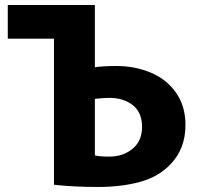

<svg xmlns="http://www.w3.org/2000/svg" viewBox="-20 -710 793 765"><path d="M358 -442Q388 -447 444 -447Q518 -447 581 -420.5Q644 -394 681.5 -340.5Q719 -287 719 -212Q719 -117 659 -55Q611 -5 537 15Q463 35 370 35Q274 35 195 26V-556H11V-690H358ZM358 -91Q374 -86 415 -86Q471 -86 508.5 -117.5Q546 -149 546 -204Q546 -262 509 -291Q472 -320 416 -320Q388 -320 358 -316Z"/></svg>

Font: BM Euljiro oraeorae
Style: Regular
Weight: 400
Designer: Bongjin Kim; Bomjun Kim; Myungsoo Han; Hyesun Chae; Mikyoung Jeong; Wujin Sim; Minjae Kang; Suwha Jang;
Foundry: Sandoll Inc.
Version: Version 1.000;hotconv 1.0.109;makeexe 2.5.65596